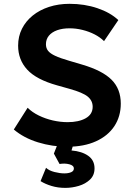

<svg xmlns="http://www.w3.org/2000/svg" viewBox="-20 -734 675 980"><path d="M324.5 15Q247 15 174 -7.5Q101 -30 50.5 -73L121 -184Q144 -161 177.8 -144.5Q211.5 -128 249.8 -119.2Q288 -110.5 325 -110.5Q382 -110.5 417.5 -130.5Q453 -150.5 453 -189Q453 -220 428 -240.8Q403 -261.5 335 -280.5L271 -298.5Q165.5 -328 119 -378.5Q72.5 -429 72.5 -501Q72.5 -548 92 -587Q111.5 -626 146.8 -654.5Q182 -683 230.2 -698.8Q278.5 -714.5 335 -714.5Q411.5 -714.5 477.2 -692.2Q543 -670 584 -631.5L511 -524Q491 -544 462.8 -558.5Q434.5 -573 401.5 -581.2Q368.5 -589.5 335 -589.5Q299 -589.5 271.8 -579.8Q244.5 -570 229.5 -551.8Q214.5 -533.5 214.5 -508Q214.5 -488.5 225.2 -474.8Q236 -461 261.8 -449Q287.5 -437 332.5 -424L398.5 -404.5Q502.5 -374 549.5 -327Q596.5 -280 596.5 -205Q596.5 -140 563.8 -90.2Q531 -40.5 469.8 -12.8Q408.5 15 324.5 15ZM313.5 225Q275.5 225 243.2 215.2Q211 205.5 187 190.5L215 122.5Q230.5 137 258.2 144Q286 151 308.5 151Q329 151 343 145Q357 139 357 126Q357 110.5 333.8 104.5Q310.5 98.5 284 103L255 50L282.5 -20H361.5L345 34Q398 38.5 430.2 61.2Q462.5 84 462.5 125.5Q462.5 160.5 439.5 182.5Q416.5 204.5 382.2 214.8Q348 225 313.5 225Z"/></svg>

Font: Geologica SemiBold
Style: Regular
Weight: 600
Designer: Sindre Bremnes, Frode Helland
Foundry: Monokrom Skriftforlag AS
Version: Version 1.010;gftools[0.9.28]